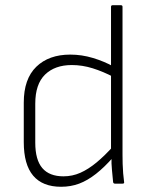

<svg xmlns="http://www.w3.org/2000/svg" viewBox="-20 -703 576 735"><path d="M214 12Q143 12 107 -30.5Q71 -73 71 -159V-310Q71 -401 119 -447.5Q167 -494 249 -494Q293 -494 336 -481Q379 -468 415 -448L417 -407Q375 -429 335 -441.5Q295 -454 255 -454Q190 -454 152.5 -417.5Q115 -381 115 -306V-157Q115 -91 142 -59.5Q169 -28 223 -28Q257 -28 287.5 -41.5Q318 -55 349.5 -81Q381 -107 416 -146L414 -102Q380 -63 347.5 -37.5Q315 -12 283 0Q251 12 214 12ZM420 0Q414 0 413 -6Q411 -29 408.5 -53.5Q406 -78 407 -101L405 -124V-677Q405 -683 411 -683H443Q449 -683 449 -677V-111Q449 -95 449.5 -76Q450 -57 451.5 -39.5Q453 -22 455 -7Q457 0 449 0Z"/></svg>

Font: Sofia Sans ExtraLight
Style: Regular
Weight: 250
Version: Version 4.100-B